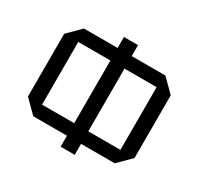

<svg xmlns="http://www.w3.org/2000/svg" viewBox="-149 -880 1097 1061"><g transform="rotate(30 400.0 -350.0)"><path d="M60 -150V-550L140 -630H660L740 -550V-150L660 -70H140ZM150 -550V-150H650V-550ZM445 0H355V-700H445Z"/></g></svg>

Font: Tektur
Style: Regular
Weight: 400
Designer: Adam Jagosz
Foundry: Adam Jagosz
Version: Version 1.005;gftools[0.9.30]